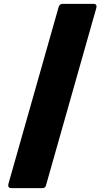

<svg xmlns="http://www.w3.org/2000/svg" viewBox="-20 -810 538 994"><path d="M23 144 284 -775Q289 -790 304 -790H464Q474 -790 477.5 -784.5Q481 -779 479 -770L218 150Q215 164 199 164H39Q20 164 23 144Z"/></svg>

Font: LINE Seed JP_TTF ExtraBold
Style: Regular
Weight: 800
Designer: LY Corporation & Fontrix & Fontworks
Version: Version 1.015